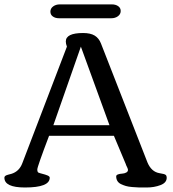

<svg xmlns="http://www.w3.org/2000/svg" viewBox="-21 -832 769 852"><path d="M202.6 -780.3Q202.6 -794.4 214.8 -803.5Q227.1 -812.5 244.1 -812.5H475.6Q492.2 -812.5 503.4 -804.7Q514.6 -796.9 514.6 -783.2Q514.6 -769 502.4 -760Q490.2 -751 472.7 -751H241.2Q224.6 -751 213.6 -758.8Q202.6 -766.6 202.6 -780.3ZM718.8 -43.5Q718.8 -21 690.9 -10.5Q663.1 0 629.9 0H624Q606 0 594.5 -0.2Q583 -0.5 565.9 -2Q548.8 -3.4 537.8 -6.6Q526.9 -9.8 516.1 -14.9Q505.4 -20 500 -28.8Q494.6 -37.6 494.6 -49.3Q494.6 -55.2 502.7 -58.1Q510.7 -61 520.8 -61.5Q530.8 -62 538.8 -66.2Q546.9 -70.3 546.9 -78.1Q546.9 -83.5 537.6 -101.6H538.1L484.4 -229.5H196.8Q144.5 -91.8 144.5 -80.1Q144.5 -67.4 150.9 -65.4L150.4 -65.9Q153.8 -64 166.7 -60.8Q179.7 -57.6 189.7 -53.5Q199.7 -49.3 199.7 -43.5Q199.7 0 89.8 0Q-1.5 0 -1.5 -43.5Q-1.5 -46.9 0.7 -49.6Q2.9 -52.2 6.8 -54Q10.7 -55.7 14.4 -56.6Q18.1 -57.6 22.7 -58.8Q27.3 -60.1 29.3 -60.5Q64.5 -71.3 78.1 -107.9L275.9 -625Q271 -638.2 271 -647.9Q271 -685.5 347.7 -685.5Q380.4 -685.5 399.2 -674.1Q418 -662.6 427.2 -638.7L633.3 -111.3Q650.9 -69.3 687 -63.5Q710 -60.1 714.4 -55.7Q718.8 -51.8 718.8 -43.5ZM215.8 -276.4H464.8L337.9 -625Z"/></svg>

Font: Corben
Style: Regular
Weight: 400
Designer: vernon adams
Foundry: vernon adams
Version: Version 1.100